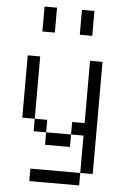

<svg xmlns="http://www.w3.org/2000/svg" viewBox="-59 -792 618 959"><g transform="rotate(5 250.0 -312.5)"><path d="M375 62.5H125V125H375ZM375 62.5H437.5V-500H375V-187.5H312.5V-125H187.5V-62.5H312.5V-125H375ZM187.5 -125V-187.5H125V-125ZM125 -187.5V-500H62.5V-187.5ZM125 -750Q125 -750 125 -625H187.5Q187.5 -625 187.5 -750ZM312.5 -750Q312.5 -750 312.5 -625H375Q375 -625 375 -750Z"/></g></svg>

Font: CalcUnifontExMono
Style: Regular
Weight: 500
Version: Version 15.0.06